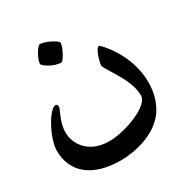

<svg xmlns="http://www.w3.org/2000/svg" viewBox="-144 -568 770 812"><g transform="rotate(-30 240.5 -161.5)"><path d="M214.9 137.5C80.1 137.5 0 74.5 0 -33.2C0 -94.2 61.1 -203.5 91.3 -203.5C100.2 -203.5 101.2 -195 101.2 -188.3C101.2 -180.7 70.4 -131.9 70.4 -81.5C70.4 -25.8 112.5 42.8 213.8 42.8C289.8 42.8 425.4 -6 425.4 -58.7C425.4 -140.9 342.6 -230.3 342.6 -253.4C342.6 -259 357.6 -328.4 376.5 -328.4C381.4 -328.4 480.8 -229.7 480.8 -90.9C480.8 -47.4 469.9 5.8 438.1 46.4C385.3 113.9 286.8 137.5 214.9 137.5ZM121.8 -387C121.8 -411.2 152.2 -459.9 163.2 -459.9C190.9 -459.9 242.7 -430.6 242.7 -421.5C242.7 -400.5 213.7 -347 203.4 -347C165.5 -347 121.8 -378.6 121.8 -387Z"/></g></svg>

Font: DigitalKhatt Madina Quranic
Style: Regular
Weight: 400
Designer: Amine Anane
Version: Version 0.1